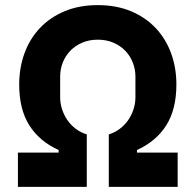

<svg xmlns="http://www.w3.org/2000/svg" viewBox="-20 -730 764 750"><path d="M50 0ZM50 -134H209V-144Q134 -178 94.5 -240.5Q55 -303 55 -400Q55 -465 75.5 -521.5Q96 -578 135.5 -620Q175 -662 232 -686Q289 -710 362 -710Q435 -710 492 -686Q549 -662 588.5 -620Q628 -578 648.5 -521.5Q669 -465 669 -400Q669 -303 629.5 -240.5Q590 -178 515 -144V-134H674V0H405V-205Q428 -212 447.5 -226.5Q467 -241 480.5 -260.5Q494 -280 501.5 -303Q509 -326 509 -350V-431Q509 -459 499 -485Q489 -511 470 -531Q451 -551 423.5 -563Q396 -575 362 -575Q328 -575 300.5 -563Q273 -551 254 -531Q235 -511 225 -485Q215 -459 215 -431V-350Q215 -326 222.5 -303Q230 -280 243.5 -260.5Q257 -241 276.5 -226.5Q296 -212 319 -205V0H50Z"/></svg>

Font: Aneliza ExtraBold
Style: Regular
Weight: 800
Designer: Mike Abbink, Paul van der Laan, Pieter van Rosmalen
Foundry: Bold Monday
Version: Version 3.001;September 8, 2019;FontCreator 11.5.0.2425 64-b